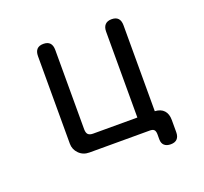

<svg xmlns="http://www.w3.org/2000/svg" viewBox="-144 -899 1289 1212"><g transform="rotate(-20 500.0 -293.5)"><path d="M722 -728Q780 -728 780 -666V-89Q820 -87 841 -64Q862 -41 862 0V82Q862 111 847.5 126.5Q833 142 804 142Q776 142 761 128Q746 114 746 88V51Q745 31 736.5 23Q728 15 708 15H303Q261 15 233.5 -13Q206 -41 206 -79V-667Q206 -729 264 -729Q322 -729 322 -667V-135Q322 -110 332.5 -99.5Q343 -89 366 -89H663V-666Q663 -696 678 -712Q693 -728 722 -728Z"/></g></svg>

Font: 寒蝉全圆体 Bold
Style: Regular
Weight: 700
Designer: Warren2060
      Designed by Motoya company      

      [Varela Round]
      Joe Prince(Latin component); Avraham Cornf
Foundry: ChillType
Version: Version 3.200